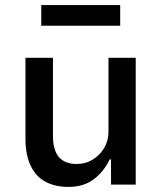

<svg xmlns="http://www.w3.org/2000/svg" viewBox="-20 -725 635 754"><path d="M249 9Q197 9 159 -11Q121 -31 100.5 -74Q80 -117 80 -181V-498H188V-190Q188 -156 197.5 -131.5Q207 -107 228 -94Q249 -81 281 -81Q316 -81 344.5 -98.5Q373 -116 389.5 -144.5Q406 -173 406 -206V-498H513V0H416V-99H411Q387 -50 347.5 -20.5Q308 9 249 9ZM142 -624V-705H452V-624Z"/></svg>

Font: Nunito Sans 7pt SemiCondensed SemiBold
Style: Regular
Weight: 600
Width: 4
Designer: Vernon Adams
Foundry: Vernon Adams
Version: Version 3.101;gftools[0.9.27]